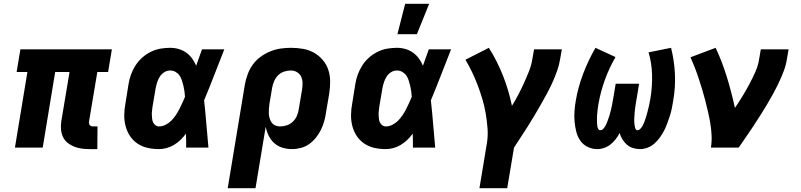

<svg xmlns="http://www.w3.org/2000/svg" viewBox="-20 -781 4240 1016"><path d="M495 8H453Q431 8 410.5 5Q390 2 371.5 -5.5Q353 -13 337.5 -25.5Q322 -38 313.5 -56Q305 -74 303 -95Q301 -116 304 -137L348 -400H272L206 0H59L125 -400H68L88 -520H572L552 -400H495L451 -137Q451 -132 451.5 -127Q452 -122 455.5 -118.5Q459 -115 463.5 -113.5Q468 -112 473 -112H496Z M821 8Q790 8 761 1.5Q732 -5 708 -21Q684 -37 668 -61Q652 -85 644.5 -114Q637 -143 637.5 -173.5Q638 -204 644 -235L660 -335Q664 -361 673 -386Q682 -411 697 -434.5Q712 -458 733 -476.5Q754 -495 778.5 -507Q803 -519 829 -523.5Q855 -528 880 -528Q904 -528 926 -521.5Q948 -515 966 -502Q984 -489 997 -471Q1010 -453 1018 -433Q1026 -455 1033.5 -476.5Q1041 -498 1049 -520H1167Q1140 -452 1114 -384.5Q1088 -317 1060 -250Q1067 -188 1072 -125Q1077 -62 1083 0H965Q965 -18 965 -36.5Q965 -55 964 -74Q951 -56 935.5 -41Q920 -26 901 -14.5Q882 -3 861.5 2.5Q841 8 821 8ZM822 -112Q839 -112 856 -120.5Q873 -129 886 -142Q899 -155 909.5 -170.5Q920 -186 928.5 -202.5Q937 -219 944.5 -235.5Q952 -252 959 -269Q958 -284 956 -298.5Q954 -313 950.5 -327.5Q947 -342 942.5 -356Q938 -370 930 -381.5Q922 -393 909 -400.5Q896 -408 880 -408Q864 -408 849.5 -399Q835 -390 826 -376Q817 -362 812 -346.5Q807 -331 804 -316L787 -216Q786 -205 784.5 -194.5Q783 -184 783.5 -173.5Q784 -163 785 -152.5Q786 -142 790.5 -133Q795 -124 803 -118Q811 -112 822 -112Z M1185 215 1276 -335Q1281 -362 1291 -389Q1301 -416 1318 -439.5Q1335 -463 1359 -480.5Q1383 -498 1410 -509Q1437 -520 1464.5 -524Q1492 -528 1519 -528Q1552 -528 1583.5 -522.5Q1615 -517 1641.5 -502Q1668 -487 1688 -463.5Q1708 -440 1717.5 -411Q1727 -382 1727 -349.5Q1727 -317 1722 -285L1705 -185Q1702 -162 1695.5 -139Q1689 -116 1678.5 -94.5Q1668 -73 1652 -53Q1636 -33 1616.5 -19Q1597 -5 1573 1.5Q1549 8 1526 8Q1499 8 1474.5 0.5Q1450 -7 1431.5 -23.5Q1413 -40 1402 -62.5Q1391 -85 1386 -110L1332 215ZM1462 -112Q1480 -112 1498 -118Q1516 -124 1530 -137.5Q1544 -151 1551.5 -169Q1559 -187 1561 -204L1578 -304Q1581 -323 1581 -341Q1581 -359 1574 -374.5Q1567 -390 1552 -399Q1537 -408 1519 -408Q1501 -408 1483 -402Q1465 -396 1451.5 -382.5Q1438 -369 1430.5 -351Q1423 -333 1420 -316L1406 -233Q1404 -219 1403 -206Q1402 -193 1402.5 -180Q1403 -167 1407 -154.5Q1411 -142 1418 -132Q1425 -122 1437 -117Q1449 -112 1462 -112Z M2021 8Q1990 8 1961 1.5Q1932 -5 1908 -21Q1884 -37 1868 -61Q1852 -85 1844.5 -114Q1837 -143 1837.5 -173.5Q1838 -204 1844 -235L1860 -335Q1864 -361 1873 -386Q1882 -411 1897 -434.5Q1912 -458 1933 -476.5Q1954 -495 1978.5 -507Q2003 -519 2029 -523.5Q2055 -528 2080 -528Q2104 -528 2126 -521.5Q2148 -515 2166 -502Q2184 -489 2197 -471Q2210 -453 2218 -433Q2226 -455 2233.5 -476.5Q2241 -498 2249 -520H2367Q2340 -452 2314 -384.5Q2288 -317 2260 -250Q2267 -188 2272 -125Q2277 -62 2283 0H2165Q2165 -18 2165 -36.5Q2165 -55 2164 -74Q2151 -56 2135.5 -41Q2120 -26 2101 -14.5Q2082 -3 2061.5 2.5Q2041 8 2021 8ZM2022 -112Q2039 -112 2056 -120.5Q2073 -129 2086 -142Q2099 -155 2109.5 -170.5Q2120 -186 2128.5 -202.5Q2137 -219 2144.5 -235.5Q2152 -252 2159 -269Q2158 -284 2156 -298.5Q2154 -313 2150.5 -327.5Q2147 -342 2142.5 -356Q2138 -370 2130 -381.5Q2122 -393 2109 -400.5Q2096 -408 2080 -408Q2064 -408 2049.5 -399Q2035 -390 2026 -376Q2017 -362 2012 -346.5Q2007 -331 2004 -316L1987 -216Q1986 -205 1984.5 -194.5Q1983 -184 1983.5 -173.5Q1984 -163 1985 -152.5Q1986 -142 1990.5 -133Q1995 -124 2003 -118Q2011 -112 2022 -112ZM2083 -600 2124 -761H2251L2186 -600Z M2664 215H2517L2556 -20Q2563 -60 2560 -100Q2557 -140 2550.5 -179Q2544 -218 2533 -255Q2522 -292 2508.5 -328Q2495 -364 2478.5 -398.5Q2462 -433 2443 -465L2567 -528Q2611 -458 2641.5 -381Q2672 -304 2689 -221Q2707 -250 2723 -280.5Q2739 -311 2753 -342Q2767 -373 2779.5 -404.5Q2792 -436 2797 -468L2806 -520H2953L2944 -468Q2939 -437 2928 -406Q2917 -375 2903.5 -345Q2890 -315 2874 -285.5Q2858 -256 2841.5 -227Q2825 -198 2808 -169.5Q2791 -141 2773 -112.5Q2755 -84 2736.5 -56Q2718 -28 2700 0Z M3141 8Q3113 8 3089 -4Q3065 -16 3050.5 -37Q3036 -58 3029.5 -84Q3023 -110 3020.5 -137.5Q3018 -165 3020 -193Q3022 -221 3027 -249Q3039 -320 3066 -391Q3093 -462 3131 -528L3237 -479Q3203 -420 3180.5 -357.5Q3158 -295 3147 -232Q3146 -224 3144.5 -216.5Q3143 -209 3142.5 -201.5Q3142 -194 3141 -186.5Q3140 -179 3139.5 -172Q3139 -165 3139 -157.5Q3139 -150 3139 -142.5Q3139 -135 3139.5 -127.5Q3140 -120 3141 -113Q3142 -106 3145.5 -99Q3149 -92 3157 -92Q3166 -92 3173 -100Q3180 -108 3184.5 -116.5Q3189 -125 3192.5 -134Q3196 -143 3199 -152Q3202 -161 3205 -170Q3208 -179 3210 -188Q3212 -197 3214.5 -206Q3217 -215 3218.5 -224Q3220 -233 3221.5 -242Q3223 -251 3225 -260L3238 -338H3362L3349 -260Q3348 -253 3346.5 -245.5Q3345 -238 3344 -230.5Q3343 -223 3342 -215.5Q3341 -208 3340 -201Q3339 -194 3338.5 -186.5Q3338 -179 3337.5 -171.5Q3337 -164 3336.5 -156.5Q3336 -149 3336 -142Q3336 -135 3337 -127.5Q3338 -120 3339 -113Q3340 -106 3343 -99Q3346 -92 3353 -92Q3362 -92 3369.5 -100.5Q3377 -109 3381.5 -117.5Q3386 -126 3389.5 -135Q3393 -144 3395.5 -152.5Q3398 -161 3401 -170Q3404 -179 3406 -188Q3408 -197 3410.5 -206Q3413 -215 3415 -224.5Q3417 -234 3418.5 -243Q3420 -252 3422 -261Q3432 -323 3430.5 -385Q3429 -447 3412 -504L3531 -528Q3548 -461 3551.5 -390Q3555 -319 3542 -246Q3539 -227 3535 -207Q3531 -187 3524.5 -167.5Q3518 -148 3511 -128.5Q3504 -109 3494.5 -90.5Q3485 -72 3472.5 -54.5Q3460 -37 3444 -22.5Q3428 -8 3408 0Q3388 8 3368 8Q3348 8 3330 2.5Q3312 -3 3298 -15Q3284 -27 3274 -43Q3264 -59 3259 -77Q3250 -60 3238 -44.5Q3226 -29 3211 -17Q3196 -5 3177.5 1.5Q3159 8 3141 8Z M3742 0Q3747 -32 3745.5 -64Q3744 -96 3739 -126.5Q3734 -157 3727 -187.5Q3720 -218 3712.5 -247.5Q3705 -277 3696 -306.5Q3687 -336 3677.5 -365Q3668 -394 3657 -422.5Q3646 -451 3634 -478L3767 -528Q3802 -453 3826.5 -373Q3851 -293 3869 -210Q3890 -241 3909 -272Q3928 -303 3945 -335Q3962 -367 3977 -400.5Q3992 -434 3997 -468L4006 -520H4153L4144 -468Q4139 -436 4127.5 -405.5Q4116 -375 4101.5 -344.5Q4087 -314 4071 -284.5Q4055 -255 4037.5 -226Q4020 -197 4002 -168.5Q3984 -140 3965.5 -112Q3947 -84 3927.5 -56Q3908 -28 3889 0Z"/></svg>

Font: Iosevka Heavy Extended Oblique
Style: Regular
Weight: 900
Width: 7
Italic angle: -9°
Monospace: yes
Designer: Belleve Invis
Foundry: Belleve Invis
Version: Version 32.5.0; ttfautohint (v1.8.4)